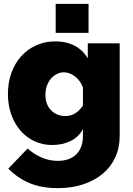

<svg xmlns="http://www.w3.org/2000/svg" viewBox="-20 -750 687 993"><path d="M250 0Q199 0 156.5 -20.5Q114 -41 84 -76.5Q54 -112 37.5 -160Q21 -208 21 -264Q21 -323 39 -373Q57 -423 89.5 -459Q122 -495 167 -515.5Q212 -536 266 -536Q323 -536 366 -513.5Q409 -491 434 -448V-526H599V-48Q599 14 576 64Q553 114 511 149Q469 184 410 203.5Q351 223 279 223Q195 223 133 197Q71 171 23 122L123 18Q152 45 192.5 63.5Q233 82 279 82Q305 82 328.5 75Q352 68 370 52.5Q388 37 398.5 12Q409 -13 409 -48V-82Q386 -40 343.5 -20Q301 0 250 0ZM318 -150Q347 -150 368.5 -163.5Q390 -177 409 -204V-298Q395 -334 367.5 -355Q340 -376 310 -376Q290 -376 272.5 -366.5Q255 -357 242 -341.5Q229 -326 222 -304.5Q215 -283 215 -259Q215 -210 244 -180Q273 -150 318 -150ZM268 -580V-730H438V-580Z"/></svg>

Font: Raleway
Style: Heavy
Weight: 900
Designer: Matt McInerney, Pablo Impallari, Rodrigo Fuenzalida
Foundry: Matt McInerney, Pablo Impallari, Rodrigo Fuenzalida
Version: Version 2.001; ttfautohint (v0.8) -G 200 -r 50